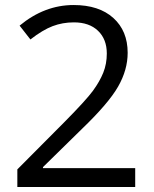

<svg xmlns="http://www.w3.org/2000/svg" viewBox="-20 -744 612 764"><path d="M518 0H49V-70L237 -259Q323 -346 350 -383Q377 -420 391 -455Q405 -490 405 -531Q405 -588 370 -621.5Q335 -655 274 -655Q229 -655 189.5 -640Q150 -625 101 -587L58 -642Q157 -724 273 -724Q374 -724 431 -672.5Q488 -621 488 -534Q488 -466 450 -399.5Q412 -333 307 -232L151 -79V-75H518Z"/></svg>

Font: Stephens Clock
Style: Regular
Weight: 400
Designer: Peter Wiegel (catfonts.de) with slight modifications by DT1.org
Version: Version 0.9.1